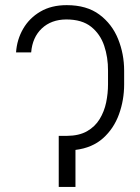

<svg xmlns="http://www.w3.org/2000/svg" viewBox="-20 -742 556 762"><path d="M242.5 -202.8H245.4Q293.7 -203.1 325.5 -221.2Q357.2 -239.3 375.5 -269.4Q393.8 -299.4 401.3 -335.4Q408.7 -371.4 408.7 -407.3V-461.3Q409.1 -514.2 393.5 -560.5Q377.8 -606.9 341.6 -635.8Q305.4 -664.8 242.9 -664.8Q183.6 -664.4 146.1 -629.3Q108.7 -594.1 103.7 -534.1H43.7Q47.2 -585.2 71.9 -627.8Q96.6 -670.5 140.3 -696Q183.9 -721.6 244.7 -721.6Q324.2 -721.6 374.5 -684.1Q424.7 -646.7 448.7 -587.2Q472.7 -527.7 472.7 -461.3V-407.3Q472.7 -344.8 452.2 -288.4Q431.8 -231.9 389 -193.5Q346.2 -155.2 279.5 -147V0H213.1V-202.8Z"/></svg>

Font: Inter Extra Light BETA
Style: Regular
Weight: 200
Designer: Rasmus Andersson
Foundry: rsms
Version: Version 3.011;git-f93a4a705